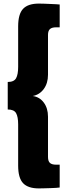

<svg xmlns="http://www.w3.org/2000/svg" viewBox="-20 -888 380 1068"><path d="M23 -432Q58 -432 69.5 -453Q81 -474 81 -516V-741Q81 -810 108.5 -839Q136 -868 196 -868Q205 -868 223 -867.5Q241 -867 259 -866Q277 -865 292 -864.5Q307 -864 312 -863V-736H292Q268 -736 257.5 -726Q247 -716 247 -694V-472Q247 -425 223.5 -393Q200 -361 162 -354Q200 -349 223.5 -317.5Q247 -286 247 -239V-15Q247 8 257.5 18Q268 28 292 28H312V155Q307 156 292 157Q277 158 259 158.5Q241 159 223 159.5Q205 160 196 160Q136 160 108.5 131Q81 102 81 33V-196Q81 -238 69.5 -258.5Q58 -279 23 -279Z"/></svg>

Font: Encode Sans Narrow
Style: Black
Weight: 900
Designer: Pablo Impallari, Andres Torresi
Foundry: Pablo Impallari, Andres Torresi
Version: Version 1.000; ttfautohint (v1.00) -l 8 -r 50 -G 200 -x 14 -